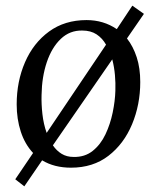

<svg xmlns="http://www.w3.org/2000/svg" viewBox="-20 -582 561 679"><path d="M448 -562 489 -533 429 -446Q451 -418 463.5 -379.5Q476 -341 476 -292Q476 -212 447 -142.5Q418 -73 363.5 -31Q309 11 231 11Q172 11 129 -15L66 77L34 52L97 -41Q68 -72 53.5 -116.5Q39 -161 39 -213Q39 -294 68.5 -362Q98 -430 153.5 -470.5Q209 -511 286 -511Q346 -511 393 -479ZM377 -372 167 -68Q180 -49 198 -38Q216 -27 240 -27Q280 -26 308 -48.5Q336 -71 353 -107Q370 -143 378.5 -184Q387 -225 388 -261Q389 -288 386.5 -316.5Q384 -345 377 -372ZM271 -474Q227 -475 195 -444.5Q163 -414 145.5 -362Q128 -310 127 -246Q126 -214 130 -178.5Q134 -143 145 -112L355 -424Q342 -447 321.5 -460.5Q301 -474 271 -474Z"/></svg>

Font: Lora Italic
Style: Italic
Weight: 400
Italic angle: -3°
Designer: Olga Karpushina, Alexei Vanyashin (Cyrillic)
Foundry: Cyreal
Version: Version 2.210; ttfautohint (v1.8.1.43-b0c9)